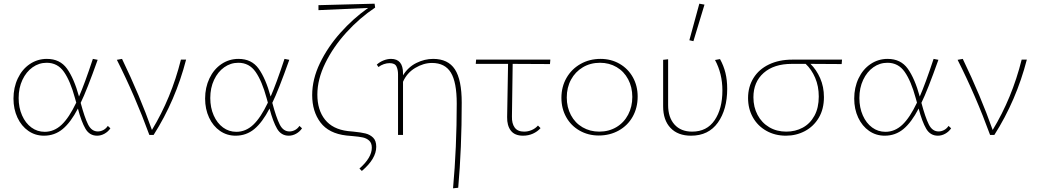

<svg xmlns="http://www.w3.org/2000/svg" viewBox="-20 -731 5632 1040"><path d="M578 -36Q566 -18 546.5 -7Q527 4 506 4Q465 4 443 -33.5Q421 -71 402 -143Q363 -68 319.5 -32Q276 4 218 4Q171 4 133.5 -22Q96 -48 74.5 -94Q53 -140 53 -197Q53 -257 76.5 -306.5Q100 -356 141.5 -384Q183 -412 234 -412Q305 -412 343 -359Q381 -306 408 -208Q438 -276 483 -412L509 -407Q450 -241 417 -174Q438 -95 457 -57Q476 -19 510 -19Q525 -19 539.5 -26.5Q554 -34 564 -49ZM393 -175 386 -200Q361 -292 326.5 -341.5Q292 -391 233 -391Q191 -391 156.5 -366.5Q122 -342 101.5 -298.5Q81 -255 81 -200Q81 -148 99.5 -106Q118 -64 150 -40.5Q182 -17 222 -17Q273 -17 313.5 -55Q354 -93 393 -175Z M988 -408Q931 -187 812 0H789Q712 -211 613 -407L641 -412Q738 -211 803 -27Q908 -200 960 -408Z M1616 -36Q1604 -18 1584.5 -7Q1565 4 1544 4Q1503 4 1481 -33.5Q1459 -71 1440 -143Q1401 -68 1357.5 -32Q1314 4 1256 4Q1209 4 1171.5 -22Q1134 -48 1112.5 -94Q1091 -140 1091 -197Q1091 -257 1114.5 -306.5Q1138 -356 1179.5 -384Q1221 -412 1272 -412Q1343 -412 1381 -359Q1419 -306 1446 -208Q1476 -276 1521 -412L1547 -407Q1488 -241 1455 -174Q1476 -95 1495 -57Q1514 -19 1548 -19Q1563 -19 1577.5 -26.5Q1592 -34 1602 -49ZM1431 -175 1424 -200Q1399 -292 1364.5 -341.5Q1330 -391 1271 -391Q1229 -391 1194.5 -366.5Q1160 -342 1139.5 -298.5Q1119 -255 1119 -200Q1119 -148 1137.5 -106Q1156 -64 1188 -40.5Q1220 -17 1260 -17Q1311 -17 1351.5 -55Q1392 -93 1431 -175Z M1895 -18Q1936 -14 1960 -8Q1984 -2 2001 14.5Q2018 31 2018 64Q2018 129 1940 195L1927 182Q1994 123 1994 69Q1994 44 1980 31Q1966 18 1945.5 13.5Q1925 9 1889 6L1856 3Q1761 -8 1716 -67.5Q1671 -127 1671 -216Q1671 -302 1713 -389Q1755 -476 1823.5 -553Q1892 -630 1974 -688L1705 -676V-703L2009 -711L2012 -690Q1928 -634 1856.5 -555.5Q1785 -477 1742 -389Q1699 -301 1699 -219Q1699 -135 1740.5 -83Q1782 -31 1864 -21Z M2481 -175Q2481 72 2462 286L2434 289Q2454 67 2454 -170Q2454 -286 2422 -338Q2390 -390 2320 -390Q2274 -390 2229 -363Q2184 -336 2163 -288V0H2136V-329Q2136 -353 2127.5 -371Q2119 -389 2090 -389Q2075 -389 2059 -383.5Q2043 -378 2030 -368L2021 -381Q2036 -395 2057 -403.5Q2078 -412 2098 -412Q2163 -412 2163 -334V-323Q2191 -368 2235.5 -390Q2280 -412 2326 -412Q2407 -412 2444 -355.5Q2481 -299 2481 -175Z M2753 -100Q2752 -62 2768 -40Q2784 -18 2819 -18Q2840 -18 2860 -26.5Q2880 -35 2894 -51L2908 -37Q2891 -18 2866.5 -7Q2842 4 2813 4Q2768 4 2747 -23.5Q2726 -51 2727 -97L2732 -385H2557L2559 -408H2961L2959 -384L2757 -385Z M3021 -201Q3021 -261 3048.5 -309Q3076 -357 3124.5 -384.5Q3173 -412 3233 -412Q3290 -412 3336 -385.5Q3382 -359 3408 -312.5Q3434 -266 3434 -208Q3434 -147 3407 -99Q3380 -51 3331.5 -24Q3283 3 3223 3Q3166 3 3119.5 -23.5Q3073 -50 3047 -96.5Q3021 -143 3021 -201ZM3405 -206Q3405 -259 3382.5 -301.5Q3360 -344 3320 -367.5Q3280 -391 3230 -391Q3178 -391 3137 -366.5Q3096 -342 3073 -299.5Q3050 -257 3050 -203Q3050 -150 3072.5 -107.5Q3095 -65 3135.5 -41.5Q3176 -18 3226 -18Q3278 -18 3319 -42.5Q3360 -67 3382.5 -110Q3405 -153 3405 -206Z M3572 -155V-407L3599 -410V-162Q3599 -95 3633.5 -56.5Q3668 -18 3729 -18Q3809 -18 3851 -80Q3893 -142 3893 -241Q3893 -332 3853 -406L3880 -411Q3900 -375 3909.5 -336Q3919 -297 3919 -250Q3919 -138 3868.5 -67Q3818 4 3723 4Q3652 4 3612 -38Q3572 -80 3572 -155ZM3714 -513 3768 -711 3796 -706 3736 -508Z M4539 -384Q4424 -384 4370 -385Q4402 -354 4422.5 -307.5Q4443 -261 4443 -205Q4443 -140 4415 -93Q4387 -46 4340 -21Q4293 4 4237 4Q4178 4 4131 -22.5Q4084 -49 4058 -95.5Q4032 -142 4032 -200Q4032 -261 4061.5 -308.5Q4091 -356 4145.5 -382Q4200 -408 4271 -408H4541ZM4344 -385H4269Q4172 -385 4116.5 -336Q4061 -287 4061 -204Q4061 -151 4083.5 -108.5Q4106 -66 4146.5 -42Q4187 -18 4239 -18Q4288 -18 4328 -39.5Q4368 -61 4391.5 -104Q4415 -147 4415 -208Q4415 -264 4395.5 -309.5Q4376 -355 4344 -385Z M5132 -36Q5120 -18 5100.5 -7Q5081 4 5060 4Q5019 4 4997 -33.5Q4975 -71 4956 -143Q4917 -68 4873.5 -32Q4830 4 4772 4Q4725 4 4687.5 -22Q4650 -48 4628.5 -94Q4607 -140 4607 -197Q4607 -257 4630.5 -306.5Q4654 -356 4695.5 -384Q4737 -412 4788 -412Q4859 -412 4897 -359Q4935 -306 4962 -208Q4992 -276 5037 -412L5063 -407Q5004 -241 4971 -174Q4992 -95 5011 -57Q5030 -19 5064 -19Q5079 -19 5093.5 -26.5Q5108 -34 5118 -49ZM4947 -175 4940 -200Q4915 -292 4880.5 -341.5Q4846 -391 4787 -391Q4745 -391 4710.5 -366.5Q4676 -342 4655.5 -298.5Q4635 -255 4635 -200Q4635 -148 4653.5 -106Q4672 -64 4704 -40.5Q4736 -17 4776 -17Q4827 -17 4867.5 -55Q4908 -93 4947 -175Z M5542 -408Q5485 -187 5366 0H5343Q5266 -211 5167 -407L5195 -412Q5292 -211 5357 -27Q5462 -200 5514 -408Z"/></svg>

Font: Ysabeau Extralight
Style: Regular
Weight: 200
Designer: Christian Thalmann (Catharsis Fonts)
Version: Version 0.003